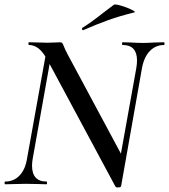

<svg xmlns="http://www.w3.org/2000/svg" viewBox="-20 -811 744 845"><path d="M108 -613Q105 -613 105 -619Q105 -625 108 -625L150 -624Q164 -623 188 -623Q209 -623 224 -624Q239 -625 245 -625Q251 -625 254 -621.5Q257 -618 261 -607Q266 -594 277 -573L519 -122L513 8Q512 14 498 14Q491 14 488 10L191 -543Q170 -582 150 -597.5Q130 -613 108 -613ZM3 -12Q40 -12 65.5 -38Q91 -64 99 -113L187 -602L211 -600L124 -113Q121 -97 121 -82Q121 -12 185 -12Q187 -12 187 -6Q187 0 185 0Q161 0 148 -1L94 -2L45 -1Q30 0 3 0Q0 0 0 -6Q0 -12 3 -12ZM496 -45 580 -512Q583 -530 583 -545Q583 -613 520 -613Q517 -613 517 -619Q517 -625 520 -625L555 -624Q587 -622 610 -622Q627 -622 661 -624L702 -625Q704 -625 704 -619Q704 -613 702 -613Q665 -613 639.5 -586.5Q614 -560 605 -512L513 8ZM346 -678Q342 -678 341 -682.5Q340 -687 343 -689Q375 -708 431 -752Q477 -787 481 -790Q486 -794 513 -786Q540 -778 560 -768Q580 -758 570 -756Q508 -741 456.5 -722.5Q405 -704 348 -679Z"/></svg>

Font: Cormorant Garamond SemiBold
Style: Italic
Weight: 600
Italic angle: -10°
Designer: Christian Thalmann (Catharsis Fonts)
Foundry: Catharsis Fonts
Version: Version 4.000